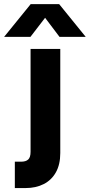

<svg xmlns="http://www.w3.org/2000/svg" viewBox="-104 -741 442 946"><path d="M47.3 -720.8 -83.6 -559.5H46.1L118.2 -653.3L189.1 -559.5H318.2L187.4 -720.8ZM-30.9 55.6V185.6H22Q72.9 185.6 111.5 165.9Q150.1 146.2 171.5 107.8Q193 69.4 193 12.8V-500H46.6V6.9Q46.6 34.5 34.9 45Q23.2 55.6 0.5 55.6Z"/></svg>

Font: Overused Grotesk Light
Style: Regular
Weight: 300
Designer: RandomMaerks
Version: Version 0.005